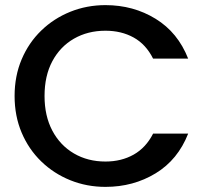

<svg xmlns="http://www.w3.org/2000/svg" viewBox="-20 -724 813 750"><path d="M37 -349Q37 -427 64.5 -492Q92 -557 141 -604.5Q190 -652 254.5 -678Q319 -704 392 -704Q501 -704 588 -650.5Q675 -597 715 -495H578Q550 -551 502 -577.5Q454 -604 392 -604Q323 -604 269 -573Q215 -542 184.5 -485Q154 -428 154 -349Q154 -271 184.5 -213.5Q215 -156 269 -124.5Q323 -93 392 -93Q454 -93 502 -120Q550 -147 578 -202H715Q675 -100 588 -47Q501 6 392 6Q319 6 254.5 -20Q190 -46 141 -93.5Q92 -141 64.5 -206Q37 -271 37 -349Z"/></svg>

Font: Poppins Medium
Style: Regular
Weight: 500
Designer: Ninad Kale (Devanagari), Jonny Pinhorn (Latin)
Version: Version 5.002